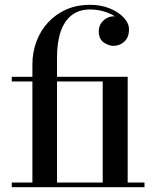

<svg xmlns="http://www.w3.org/2000/svg" viewBox="-20 -780 658 800"><path d="M115 0V-511.5Q115 -563 132.2 -608.2Q149.5 -653.5 181.2 -687.5Q213 -721.5 257 -740.8Q301 -760 355 -760Q400.5 -760 437.2 -745Q474 -730 495.8 -706.5Q517.5 -683 517.5 -657.5Q517.5 -624.5 498.2 -606.8Q479 -589 453.5 -589Q432.5 -589 412 -603.2Q391.5 -617.5 391.5 -650Q391.5 -669 401.2 -683Q411 -697 425 -704.5Q439 -712 453.5 -712Q476.5 -712 496.5 -697.2Q516.5 -682.5 516.5 -657.5H497.5Q497.5 -678.5 477.5 -697.5Q457.5 -716.5 425 -728.5Q392.5 -740.5 355 -740.5Q310 -740.5 279.2 -717Q248.5 -693.5 233 -648.8Q217.5 -604 217.5 -540V0ZM29 0V-19.5H582V0ZM408 0V-440.5H29V-460H512V0Z"/></svg>

Font: Bodoni Moda Medium
Style: Regular
Weight: 500
Designer: Owen Earl
Foundry: indestructible type
Version: Version 2.005